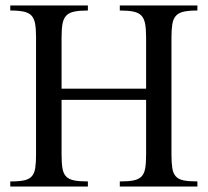

<svg xmlns="http://www.w3.org/2000/svg" viewBox="-20 -682 759 702"><path d="M418 0V-18.6Q449.7 -18.6 468.8 -22.5Q487.8 -26.4 497.8 -37.1Q507.8 -47.9 511 -67.1Q514.2 -86.4 514.2 -117.7V-316.9H205.1V-117.7Q205.1 -86.4 208.3 -67.1Q211.4 -47.9 221.4 -37.1Q231.4 -26.4 250.5 -22.5Q269.5 -18.6 301.3 -18.6V0H17.6V-18.6Q49.3 -18.6 67.9 -22.5Q86.4 -26.4 96.2 -37.4Q106 -48.3 108.9 -67.6Q111.8 -86.9 111.8 -117.7V-544.4Q111.8 -574.7 108.6 -594Q105.5 -613.3 95.7 -624.3Q85.9 -635.3 67.1 -639.4Q48.3 -643.6 17.6 -643.6V-662.1H301.3V-643.6Q270.5 -643.6 251.5 -639.6Q232.4 -635.7 222.2 -624.8Q211.9 -613.8 208.5 -594.5Q205.1 -575.2 205.1 -544.4V-357.9H514.2V-544.4Q514.2 -575.2 510.7 -594.5Q507.3 -613.8 497.1 -624.8Q486.8 -635.7 467.8 -639.6Q448.7 -643.6 418 -643.6V-662.1H701.7V-643.6Q670.4 -643.6 651.9 -639.4Q633.3 -635.3 623.3 -624.3Q613.3 -613.3 610.1 -594Q606.9 -574.7 606.9 -544.4V-117.7Q606.9 -86.9 609.9 -67.6Q612.8 -48.3 622.6 -37.4Q632.3 -26.4 651.1 -22.5Q669.9 -18.6 701.7 -18.6V0Z"/></svg>

Font: Doulos SIL Cyr
Style: Regular
Weight: 400
Designer: Walt Agee, Victor Gaultney, Peter Martin, Debbi Hosken, Becca Hirsbrunner
Foundry: SIL International
Version: Version 5.000